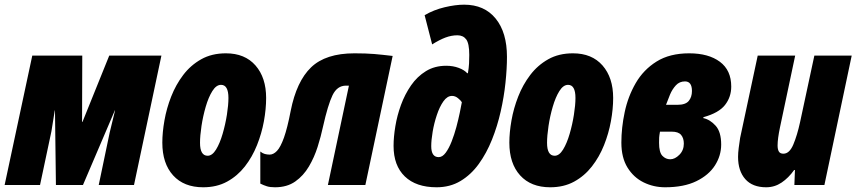

<svg xmlns="http://www.w3.org/2000/svg" viewBox="-33 -791 3662 821"><path d="M-13.2 0 105 -553.2H318.8L317.9 -270H319.8L434.1 -553.2H657.2L540 0H389.2L436 -224.1Q441.9 -248 447.5 -271.5Q453.1 -294.9 459 -318.8H458L321.8 0H206.1L202.1 -318.8H201.2Q197.3 -296.4 194.1 -274.4Q190.9 -252.4 187 -230L138.2 0Z M835.9 9.8Q753.4 9.8 707.3 -41Q661.1 -91.8 661.1 -181.2Q661.1 -224.6 670.2 -276.1Q679.2 -327.6 699 -378.2Q718.8 -428.7 750.5 -470.5Q782.2 -512.2 827.4 -537.6Q872.6 -563 933.1 -563Q1014.2 -563 1059.6 -511Q1105 -459 1105 -372.1Q1105 -325.2 1095.5 -272.7Q1085.9 -220.2 1065.9 -170.2Q1045.9 -120.1 1014.2 -79.3Q982.4 -38.6 938.2 -14.4Q894 9.8 835.9 9.8ZM855 -125Q874.5 -125 890.9 -151.6Q907.2 -178.2 918.9 -218.5Q930.7 -258.8 937.3 -300.5Q943.8 -342.3 943.8 -372.1Q943.8 -428.2 912.1 -428.2Q891.6 -428.2 875 -401.6Q858.4 -375 846.7 -334.7Q835 -294.4 828.6 -252.4Q822.3 -210.4 822.3 -180.2Q822.3 -125 855 -125Z M1143.1 9.8Q1121.6 9.8 1108.4 5.6Q1095.2 1.5 1080.1 -5.9V-143.1Q1089.4 -135.3 1099.4 -132.6Q1109.4 -129.9 1120.1 -129.9Q1136.2 -129.9 1151.4 -145.8Q1166.5 -161.6 1181.2 -202.4Q1195.8 -243.2 1210 -316.9Q1234.9 -442.9 1297.1 -502.9Q1359.4 -563 1482.9 -563Q1532.2 -563 1566.9 -560.1Q1601.6 -557.1 1646 -551.8L1529.3 0H1369.1L1459 -424.8H1446.3Q1408.7 -424.8 1388.9 -383.8Q1369.1 -342.8 1348.1 -249Q1339.4 -208 1325.2 -163.1Q1311 -118.2 1287.8 -78.9Q1264.6 -39.6 1229.5 -14.9Q1194.3 9.8 1143.1 9.8Z M1834 9.8Q1746.1 9.8 1698 -36.6Q1649.9 -83 1649.9 -167Q1649.9 -205.1 1657.5 -251Q1665 -296.9 1681.6 -342.3Q1698.2 -387.7 1724.6 -425.8Q1751 -463.9 1788.3 -486.8Q1825.7 -509.8 1875 -509.8Q1904.3 -509.8 1928.5 -500.7Q1952.6 -491.7 1964.8 -478H1967.8Q1971.7 -500.5 1972.7 -519.8Q1973.6 -539.1 1973.6 -556.2Q1973.6 -605.5 1960.4 -622.8Q1947.3 -640.1 1922.9 -640.1Q1897.5 -640.1 1871.6 -630.4Q1845.7 -620.6 1814.9 -601.1L1782.7 -726.1Q1821.8 -749 1868.2 -760Q1914.6 -771 1951.7 -771Q2038.1 -771 2086.4 -711.7Q2134.8 -652.3 2134.8 -547.9Q2134.8 -497.6 2128.4 -437Q2122.1 -376.5 2107.9 -314Q2093.8 -251.5 2070.6 -193.6Q2047.4 -135.7 2014.2 -89.8Q1981 -43.9 1936.3 -17.1Q1891.6 9.8 1834 9.8ZM1842.8 -119.1Q1858.9 -119.1 1872.8 -137.9Q1886.7 -156.7 1898.2 -186Q1909.7 -215.3 1918.5 -248Q1927.2 -280.8 1933.1 -309.3Q1939 -337.9 1941.9 -354Q1937.5 -361.3 1925.5 -371.1Q1913.6 -380.9 1899.9 -380.9Q1879.4 -380.9 1863 -357.7Q1846.7 -334.5 1835 -299.3Q1823.2 -264.2 1817.1 -228Q1811 -191.9 1811 -166Q1811 -119.1 1842.8 -119.1Z M2319.8 9.8Q2237.3 9.8 2191.2 -41Q2145 -91.8 2145 -181.2Q2145 -224.6 2154.1 -276.1Q2163.1 -327.6 2182.9 -378.2Q2202.6 -428.7 2234.4 -470.5Q2266.1 -512.2 2311.3 -537.6Q2356.4 -563 2417 -563Q2498 -563 2543.5 -511Q2588.9 -459 2588.9 -372.1Q2588.9 -325.2 2579.3 -272.7Q2569.8 -220.2 2549.8 -170.2Q2529.8 -120.1 2498 -79.3Q2466.3 -38.6 2422.1 -14.4Q2377.9 9.8 2319.8 9.8ZM2338.9 -125Q2358.4 -125 2374.8 -151.6Q2391.1 -178.2 2402.8 -218.5Q2414.6 -258.8 2421.1 -300.5Q2427.7 -342.3 2427.7 -372.1Q2427.7 -428.2 2396 -428.2Q2375.5 -428.2 2358.9 -401.6Q2342.3 -375 2330.6 -334.7Q2318.8 -294.4 2312.5 -252.4Q2306.2 -210.4 2306.2 -180.2Q2306.2 -125 2338.9 -125Z M2811 9.8Q2761.7 9.8 2719 -11.2Q2676.3 -32.2 2650.1 -74.7Q2624 -117.2 2624 -181.2Q2624 -244.6 2638.2 -311.5Q2652.3 -378.4 2685.3 -435.5Q2718.3 -492.7 2774.4 -527.8Q2830.6 -563 2914.1 -563Q2996.6 -563 3045.2 -526.9Q3093.8 -490.7 3093.8 -420.9Q3093.8 -376 3067.1 -342Q3040.5 -308.1 2975.1 -290L2974.1 -286.1Q3003.4 -279.8 3027.1 -253.4Q3050.8 -227.1 3050.8 -172.9Q3050.8 -125.5 3024.2 -83.7Q2997.6 -42 2944.3 -16.1Q2891.1 9.8 2811 9.8ZM2814.9 -342.8H2863.8Q2898.4 -342.8 2912.1 -359.4Q2925.8 -376 2925.8 -401.9Q2925.8 -442.9 2896 -442.9Q2872.6 -442.9 2857.2 -426.3Q2841.8 -409.7 2832 -386.5Q2822.3 -363.3 2814.9 -342.8ZM2833 -109.9Q2853 -109.9 2872.1 -129.2Q2891.1 -148.4 2891.1 -176.8Q2891.1 -200.2 2879.4 -214.1Q2867.7 -228 2839.8 -228H2789.1Q2786.1 -211.4 2785.6 -202.6Q2785.2 -193.8 2785.2 -180.2Q2785.2 -139.6 2799.3 -124.8Q2813.5 -109.9 2833 -109.9Z M3243.2 9.8Q3184.6 9.8 3153.8 -25.1Q3123 -60.1 3123 -120.1Q3123 -137.2 3125.7 -158.2Q3128.4 -179.2 3131.8 -201.2L3207 -553.2H3367.2L3302.2 -246.1Q3292 -197.3 3292 -168.9Q3292 -152.3 3297.4 -143.1Q3302.7 -133.8 3316.9 -133.8Q3342.8 -133.8 3359.4 -173.3Q3376 -212.9 3388.2 -269L3449.2 -553.2H3608.9L3492.2 0H3363.8L3366.2 -64H3362.8Q3338.9 -30.3 3309.1 -10.3Q3279.3 9.8 3243.2 9.8Z"/></svg>

Font: Open Sans Condensed ExtraBold
Style: Italic
Weight: 800
Width: 3
Italic angle: -12°
Designer: Monotype Design Team
Foundry: Monotype Imaging Inc.
Version: Version 3.003; ttfautohint (v1.8.4)